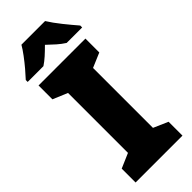

<svg xmlns="http://www.w3.org/2000/svg" viewBox="-297 -963 999 999"><g transform="rotate(-45 203.0 -463.5)"><path d="M375 0H30V-102L111 -137V-578L30 -612V-714H375V-612L295 -578V-137L375 -102ZM291 -927Q312 -893 344.5 -852.5Q377 -812 404 -781V-767H290Q268 -781 247.5 -799Q227 -817 203 -840Q179 -816 159.5 -798.5Q140 -781 119 -767H3V-781Q20 -799 42 -825Q64 -851 84.5 -878.5Q105 -906 117 -927Z"/></g></svg>

Font: Noto Sans Hebrew SemiCondensed Black
Style: Regular
Weight: 900
Width: 4
Designer: Ben Nathan
Foundry: Google LLC
Version: Version 3.001; ttfautohint (v1.8.4.7-5d5b)